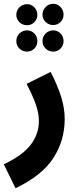

<svg xmlns="http://www.w3.org/2000/svg" viewBox="-59 -762 433 1012"><path d="M23 230 -39 104Q62 56 104 -0.5Q146 -57 146 -124Q146 -168 128 -216.5Q110 -265 81 -320L208 -383Q246 -308 264 -249.5Q282 -191 282 -134Q282 -22 222.5 70.5Q163 163 23 230ZM222 -630Q198 -630 181.5 -646Q165 -662 165 -685Q165 -708 181.5 -725Q198 -742 222 -742Q244 -742 260 -725Q276 -708 276 -685Q276 -662 260 -646Q244 -630 222 -630ZM84 -629Q60 -629 43.5 -645Q27 -661 27 -684Q27 -707 43.5 -723.5Q60 -740 84 -740Q106 -740 122 -723.5Q138 -707 138 -684Q138 -661 122 -645Q106 -629 84 -629ZM84 -490Q60 -490 43.5 -506Q27 -522 27 -545Q27 -569 43.5 -585.5Q60 -602 84 -602Q106 -602 122 -585.5Q138 -569 138 -545Q138 -522 122 -506Q106 -490 84 -490ZM222 -490Q198 -490 181.5 -506Q165 -522 165 -545Q165 -569 181.5 -585.5Q198 -602 222 -602Q244 -602 260 -585.5Q276 -569 276 -545Q276 -522 260 -506Q244 -490 222 -490Z"/></svg>

Font: Noto Sans Arabic Cond
Style: Bold
Weight: 700
Width: 3
Designer: Monotype Design Team, Nadine Chahine, Nizar Qandah and Khaled Hosny
Foundry: Monotype Imaging Inc.
Version: Version 2.012; ttfautohint (v1.8.4.7-5d5b)